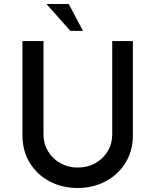

<svg xmlns="http://www.w3.org/2000/svg" viewBox="-20 -930 775 958"><path d="M197 -259Q197 -213 219.5 -175.5Q242 -138 281 -116Q320 -94 367 -94Q417 -94 456 -116Q495 -138 517.5 -175.5Q540 -213 540 -259V-725H643V-256Q643 -177 606 -117.5Q569 -58 506.5 -25Q444 8 367 8Q290 8 227.5 -25Q165 -58 128.5 -117.5Q92 -177 92 -256V-725H197ZM212 -910H323L394 -776H331Z"/></svg>

Font: Reem Kufi Fun
Style: Regular
Weight: 400
Designer: Khaled Hosny
Version: Version 1.005